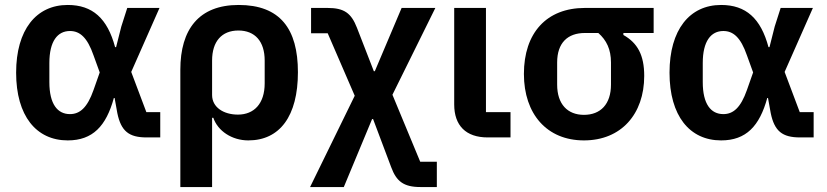

<svg xmlns="http://www.w3.org/2000/svg" viewBox="-20 -554 3334 774"><path d="M626 -102H570L509 -264L623 -522H493L469 -447L448 -364H444C413 -480 353 -534 253 -534C126 -534 45 -434 45 -261C45 -87 126 12 253 12C354 12 408 -46 439 -159H442L453 -98C468 -25 500 0 571 0H626ZM262 -94C212 -94 179 -134 179 -223V-300C179 -388 212 -429 262 -429C302 -429 332 -403 357 -331L382 -262L357 -191C332 -120 302 -94 262 -94Z M707 200H835V-79H840C858 -26 915 12 981 12C1108 12 1181 -86 1181 -263C1181 -438 1109 -534 942 -534C782 -534 707 -436 707 -273ZM939 -92C882 -92 835 -121 835 -171V-310C835 -387 874 -431 941 -431C1008 -431 1047 -387 1047 -310V-218C1047 -136 1004 -92 939 -92Z M1234 -522V-420H1301L1410 -168L1230 200H1366L1480 -74H1484L1557 120C1578 177 1607 200 1675 200H1741V98H1674L1562 -172L1735 -522H1599L1491 -267H1487L1419 -442C1396 -501 1368 -522 1300 -522Z M2038 -102H1939V-522H1811V-133C1811 -48 1858 0 1946 0H2038Z M2615 -421V-522H2338C2183 -522 2092 -421 2092 -256C2092 -94 2185 12 2334 12C2484 12 2577 -94 2577 -248C2577 -332 2550 -381 2493 -413V-421ZM2392 -421C2425 -392 2443 -355 2443 -302V-213C2443 -134 2401 -91 2334 -91C2268 -91 2226 -134 2226 -213V-302C2226 -381 2268 -421 2338 -421Z M3260 -102H3204L3143 -264L3257 -522H3127L3103 -447L3082 -364H3078C3047 -480 2987 -534 2887 -534C2760 -534 2679 -434 2679 -261C2679 -87 2760 12 2887 12C2988 12 3042 -46 3073 -159H3076L3087 -98C3102 -25 3134 0 3205 0H3260ZM2896 -94C2846 -94 2813 -134 2813 -223V-300C2813 -388 2846 -429 2896 -429C2936 -429 2966 -403 2991 -331L3016 -262L2991 -191C2966 -120 2936 -94 2896 -94Z"/></svg>

Font: Braiins Sans SemiBold
Style: Regular
Weight: 600
Designer: Mike Abbink, Paul van der Laan, Pieter van Rosmalen, Jiri Chlebus, Lubos Buracinsky
Foundry: Bold Monday, Sudetype
Version: Version 1.000;hotconv 1.0.109;makeotfexe 2.5.65596